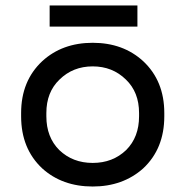

<svg xmlns="http://www.w3.org/2000/svg" viewBox="-20 -666 660 700"><path d="M579 -254V-242Q579 -124 502 -52Q428 14 318 14Q207 14 134 -52Q57 -124 57 -242V-254Q57 -371 134 -443Q207 -510 318 -510Q429 -510 502 -443Q579 -371 579 -254ZM196 -119Q245 -72 318 -72Q391 -72 440 -119Q487 -166 487 -242V-254Q487 -330 439 -376Q390 -424 318 -424Q246 -424 197 -376Q149 -330 149 -254V-242Q149 -166 196 -119ZM481 -569H161V-646H481Z"/></svg>

Font: Rilu
Style: Bold
Weight: 500
Designer: Alí Sinisterra
Foundry: Alí Sinisterra
Version: ""